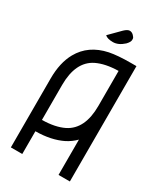

<svg xmlns="http://www.w3.org/2000/svg" viewBox="-213 -953 891 1039"><g transform="rotate(30 232.0 -433.5)"><path d="M405.3 0.5H334.5V-220.2Q309.1 -194.3 275.4 -176.8Q205.1 -142.1 107.9 -141.6V0.5H36.6V-430.7Q36.6 -528.8 73.7 -595.2Q124.5 -686 238.3 -710Q289.6 -720.2 370.1 -720.2H405.3ZM107.9 -212.4Q189.5 -213.4 242.7 -239.7Q334.5 -285.6 334.5 -430.7V-649.4Q252.9 -647.9 199.2 -621.6Q107.9 -575.7 107.9 -430.7ZM229.5 -769Q194.3 -769 179.7 -783.2L246.1 -850.1Q265.1 -868.2 278.8 -868.2Q292 -868.2 303 -857.2Q314 -846.2 314.2 -839.1Q314.5 -832 314.5 -831.1Q314.5 -817.9 296.4 -799.3Q263.2 -769 229.5 -769Z"/></g></svg>

Font: Greenwashing Machine
Style: Regular
Weight: 400
Designer: Tup Wanders
Foundry: Free font, DO NOT SELL
Version: Version 1.00;August 10, 2023;FontCreator 11.5.0.2430 64-bit